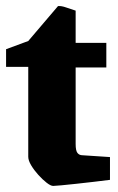

<svg xmlns="http://www.w3.org/2000/svg" viewBox="-22 -600 388 632"><path d="M153 12Q145 12 131.5 1.5Q118 -9 104 -24.5Q90 -40 80.5 -56Q71 -72 71 -84V-380H-2V-438L71 -465L169 -580Q180 -581 195.5 -575.5Q211 -570 227 -565V-459H328V-378H227V-126Q227 -104 233 -96.5Q239 -89 249 -89L340 -83V-8Q316 -5 286.5 -1.5Q257 2 229 5Q201 8 180 10Q159 12 153 12Z"/></svg>

Font: Grenze Gotisch Black
Style: Regular
Weight: 900
Designer: Renata Polastri
Foundry: Omnibus-Type
Version: Version 1.001